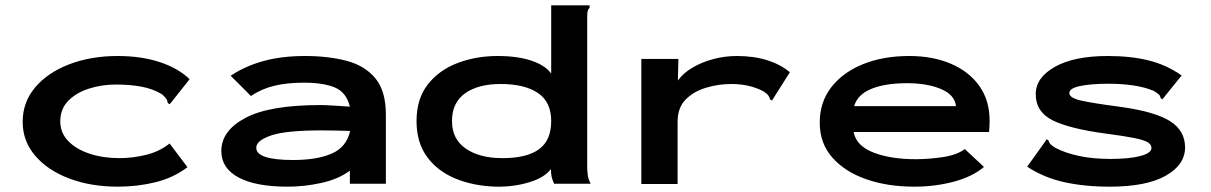

<svg xmlns="http://www.w3.org/2000/svg" viewBox="-20 -689 4540 720"><path d="M422 11Q321 11 240 -19.5Q159 -50 112 -105Q65 -160 65 -232Q65 -306 112 -361.5Q159 -417 240 -448Q321 -479 421 -479Q510 -479 579.5 -456Q649 -433 691 -392L622 -305L616 -298L609 -303Q608 -312 604 -318Q600 -324 588 -335Q554 -356 510.5 -364Q467 -372 415 -372Q361 -372 313 -356.5Q265 -341 235.5 -310.5Q206 -280 206 -234Q206 -191 236 -160Q266 -129 316.5 -112.5Q367 -96 428 -96Q478 -96 528.5 -108.5Q579 -121 616 -151L683 -62Q630 -22 562.5 -5.5Q495 11 422 11Z M1059 11Q939 11 874.5 -23.5Q810 -58 810 -123Q810 -199 900.5 -247Q991 -295 1181 -295Q1203 -295 1232 -293Q1261 -291 1292 -289Q1279 -343 1235.5 -361Q1192 -379 1120 -379Q1057 -379 1009 -367.5Q961 -356 921 -329L845 -405Q899 -441 967.5 -460Q1036 -479 1124 -479Q1211 -479 1279.5 -461Q1348 -443 1387.5 -395.5Q1427 -348 1427 -259V0H1292V-49Q1249 -17 1185 -3Q1121 11 1059 11ZM941 -135Q941 -89 1079 -89Q1170 -89 1225 -113.5Q1280 -138 1293 -198Q1265 -199 1236 -199.5Q1207 -200 1185 -200Q1052 -200 996.5 -181Q941 -162 941 -135Z M1842 11Q1758 9 1690 -18.5Q1622 -46 1582 -100Q1542 -154 1542 -235Q1542 -318 1584 -372Q1626 -426 1695.5 -452.5Q1765 -479 1846 -479Q1921 -479 1973 -461.5Q2025 -444 2047 -413V-669H2191V-660Q2185 -654 2183.5 -647Q2182 -640 2182 -623V-65Q2182 -49 2184 -33Q2186 -17 2195 0H2058Q2051 -15 2048.5 -26.5Q2046 -38 2046 -55Q2022 -23 1964.5 -5.5Q1907 12 1842 11ZM1864 -96Q1956 -96 2001.5 -129.5Q2047 -163 2047 -235Q2047 -307 1997 -340.5Q1947 -374 1857 -374Q1773 -374 1724 -339Q1675 -304 1675 -235Q1675 -167 1727 -131.5Q1779 -96 1864 -96Z M2385 -468H2524L2522 -387Q2542 -415 2577 -435.5Q2612 -456 2655 -467.5Q2698 -479 2743 -479Q2807 -479 2857.5 -463Q2908 -447 2942 -418L2880 -320L2875 -312L2868 -316Q2866 -324 2861.5 -330.5Q2857 -337 2844 -346Q2791 -374 2723 -374Q2674 -374 2627.5 -360Q2581 -346 2551 -315.5Q2521 -285 2521 -233V1H2385Z M3409 11Q3308 11 3228 -17Q3148 -45 3101 -98.5Q3054 -152 3054 -229Q3054 -306 3097.5 -362Q3141 -418 3216.5 -448.5Q3292 -479 3390 -479Q3479 -479 3547 -449.5Q3615 -420 3653 -366Q3691 -312 3691 -237Q3691 -216 3689 -194H3181Q3191 -142 3255.5 -117Q3320 -92 3414 -92Q3464 -92 3516.5 -100Q3569 -108 3598 -130L3670 -63Q3626 -26 3556 -7.5Q3486 11 3409 11ZM3183 -291H3565Q3560 -334 3508 -355.5Q3456 -377 3382 -377Q3300 -377 3248 -356Q3196 -335 3183 -291Z M4141 11Q4045 11 3968.5 -6.5Q3892 -24 3832 -64L3900 -159L3905 -167L3912 -162Q3914 -154 3919 -148.5Q3924 -143 3937 -135Q3975 -115 4027 -104Q4079 -93 4144 -93Q4215 -93 4256.5 -104Q4298 -115 4298 -134Q4298 -147 4284 -155.5Q4270 -164 4233 -171.5Q4196 -179 4127 -188Q3992 -206 3928 -237.5Q3864 -269 3864 -336Q3864 -398 3936 -438.5Q4008 -479 4134 -479Q4222 -479 4289 -462Q4356 -445 4411 -406L4345 -324L4338 -316L4332 -322Q4331 -330 4326 -334.5Q4321 -339 4307 -348Q4274 -362 4230.5 -368.5Q4187 -375 4137 -375Q4072 -375 4031 -366.5Q3990 -358 3990 -340Q3990 -322 4033.5 -312Q4077 -302 4184 -288Q4312 -270 4368 -234.5Q4424 -199 4424 -136Q4424 -71 4351.5 -30Q4279 11 4141 11Z"/></svg>

Font: Inconsolata ExtraExpanded ExtraBold
Style: Regular
Weight: 800
Width: 8
Monospace: yes
Designer: Raph Levien, Cyreal, Brenton Simpson
Foundry: Raph Levien, Cyreal, Google
Version: Version 3.001; ttfautohint (v1.8.2.53-6de2)